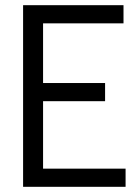

<svg xmlns="http://www.w3.org/2000/svg" viewBox="-20 -720 532 740"><path d="M69 -700V0H464V-70H146V-330H385V-400H146V-630H456V-700Z"/></svg>

Font: Mint Spirit
Style: Regular
Weight: 400
Designer: HARENDAL Hirwen
Foundry: Arkandis Digital Foundry.
Version: Version 1.004;FFEdit